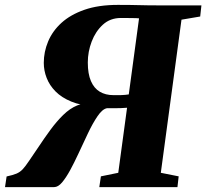

<svg xmlns="http://www.w3.org/2000/svg" viewBox="-52 -765 843 785"><path d="M-31.5 0 -25 -43.5Q0.5 -49 15 -55Q29.5 -61 40.8 -73Q52 -85 66.8 -107.2Q81.5 -129.5 107 -166.5Q129.5 -200.5 154.2 -234.2Q179 -268 206.2 -294.8Q233.5 -321.5 263.2 -333.8Q293 -346 325 -336.5L333.5 -330.5Q278.5 -333.5 239.2 -349.8Q200 -366 175.2 -391Q150.5 -416 138.8 -446.2Q127 -476.5 127 -508Q127 -553 144.8 -595.5Q162.5 -638 199.2 -671.5Q236 -705 293.2 -725Q350.5 -745 429.5 -745Q454.5 -745 475.8 -744.8Q497 -744.5 516.8 -744Q536.5 -743.5 557 -743.2Q577.5 -743 600.5 -743H771.5L766.5 -697.5L690 -684.5L605.5 -58.5L678.5 -44L673.5 0H354L360.5 -44L431.5 -58.5L467.5 -324.5Q457 -323.5 443 -323Q429 -322.5 414 -322.5Q399 -322.5 385 -322.5Q366.5 -319 346.8 -290Q327 -261 307.5 -219.8Q288 -178.5 268 -135.5Q251.5 -100 234.8 -69.2Q218 -38.5 201.8 -19.2Q185.5 0 169.5 0ZM474.5 -379 516.5 -690Q512 -690.5 504.8 -690.8Q497.5 -691 483.2 -691.2Q469 -691.5 442.5 -691.5Q398.5 -691.5 368.5 -664Q338.5 -636.5 322.8 -595Q307 -553.5 307 -509.5Q307 -463 319.8 -433.5Q332.5 -404 356 -390Q379.5 -376 412 -376Q420.5 -376 428.8 -376Q437 -376 444.8 -376.2Q452.5 -376.5 460 -377.2Q467.5 -378 474.5 -379Z"/></svg>

Font: Merriweather 48pt Black
Style: Italic
Weight: 900
Italic angle: -7.8°
Version: Version 2.101